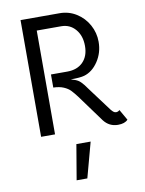

<svg xmlns="http://www.w3.org/2000/svg" viewBox="-103 -757 839 1113"><g transform="rotate(-10 317.0 -200.5)"><path d="M607 -10Q589 10 549 10Q497 10 465 -32L349 -191Q330 -216 315.5 -231Q301 -246 276.5 -256.5Q252 -267 216 -268V-345H312Q371 -345 405 -379.5Q439 -414 439 -474Q439 -534 406.5 -572Q374 -610 323 -610H179V1H97V-686H327Q381 -686 425.5 -658Q470 -630 495.5 -583.5Q521 -537 521 -484Q521 -420 487 -369Q453 -318 404 -304Q380 -297 324 -297Q353 -289 366.5 -280.5Q380 -272 396 -252L433 -202Q511 -97 521 -84Q530 -73 536.5 -68.5Q543 -64 550 -64Q562 -64 571 -73ZM291 78H375L319 285H256Z"/></g></svg>

Font: Bellota Text
Style: Bold
Weight: 700
Designer: Kemie Guaida
Foundry: Kemie Guaida
Version: Version 4.001